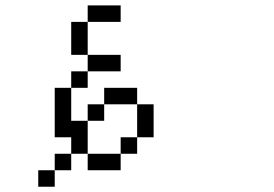

<svg xmlns="http://www.w3.org/2000/svg" viewBox="-20 -708 1040 728"><path d="M437.5 -625H312.5V-687.5H437.5ZM125 -62.5H187.5V0H125ZM187.5 -125H250V-62.5H187.5ZM187.5 -375H250V-250H312.5V-125H250V-187.5H187.5ZM250 -437.5H312.5V-375H250ZM250 -625H312.5V-500H250ZM312.5 -125H437.5V-62.5H312.5ZM312.5 -312.5H375V-250H312.5ZM312.5 -500H437.5V-437.5H312.5ZM375 -375H500V-312.5H375ZM437.5 -187.5H500V-125H437.5ZM500 -312.5H562.5V-187.5H500Z"/></svg>

Font: 寒蝉点阵体 16px
Style: Regular
Weight: 400
Designer: Designed by Warren2060
Foundry: ChillType
Version: Version 1.000